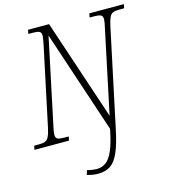

<svg xmlns="http://www.w3.org/2000/svg" viewBox="-152 -820 1023 1165"><g transform="rotate(-15 359.5 -237.0)"><path d="M320 240Q300 240 283 237Q266 234 250 229L259 201Q271 205 289 207.5Q307 210 321 210Q353 210 378 191Q403 172 423 125Q443 78 459 -5L245 -648L131 -108Q123 -74 123 -57Q123 -37 135 -31Q147 -25 173 -25H205L200 0H-17L-12 -25H19Q43 -25 57 -30.5Q71 -36 80 -54Q89 -72 97 -109L202 -604Q205 -622 207.5 -635Q210 -648 210 -657Q210 -677 198.5 -683Q187 -689 160 -689H129L134 -714H266L477 -82L587 -603Q596 -640 596 -657Q596 -677 583.5 -683Q571 -689 546 -689H514L519 -714H736L731 -689H700Q676 -689 661.5 -683.5Q647 -678 638.5 -660Q630 -642 622 -605L492 7Q473 98 450.5 148.5Q428 199 397 219.5Q366 240 320 240Z"/></g></svg>

Font: Noto Serif SemiCondensed ExtraLight
Style: Italic
Weight: 200
Width: 4
Italic angle: -12°
Designer: Monotype Design Team
Foundry: Monotype Imaging Inc.
Version: Version 2.013